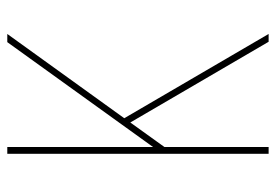

<svg xmlns="http://www.w3.org/2000/svg" viewBox="-138 -638 775 540"><g transform="rotate(-90 250.0 -367.5)"><path d="M88 0V-735H107V-325L402 -735H425L188 -406L425 0H403L176 -389L107 -293V0Z"/></g></svg>

Font: Iosevka SS04 Thin
Style: Regular
Weight: 100
Monospace: yes
Designer: Belleve Invis
Foundry: Belleve Invis
Version: Version 19.0.0; ttfautohint (v1.8.4)